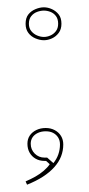

<svg xmlns="http://www.w3.org/2000/svg" viewBox="-20 -425 243 525"><path d="M54 80 50 71Q64 65 76.5 58Q89 51 99.5 42Q110 33 116 24L106 15H102Q88 15 77.5 9Q67 3 61 -7.5Q55 -18 55 -32Q55 -45 61.5 -54.5Q68 -64 79.5 -69.5Q91 -75 105 -75Q119 -75 130 -69Q141 -63 147 -53Q153 -43 153 -30Q153 -13 147 2.5Q141 18 128.5 32Q116 46 97.5 58Q79 70 54 80ZM126 21Q135 10 139.5 -3Q144 -16 144 -30Q144 -41 139 -49Q134 -57 125.5 -61.5Q117 -66 105 -66Q93 -66 83.5 -61.5Q74 -57 69 -49.5Q64 -42 64 -32Q64 -16 75 -5Q86 6 102 6Q104 6 106 6Q108 6 109 6ZM100 -405Q111 -405 122 -400Q133 -395 140.5 -385.5Q148 -376 148 -360Q148 -345 140.5 -335Q133 -325 122 -320Q111 -315 100 -315Q89 -315 77 -320Q65 -325 57.5 -335Q50 -345 50 -360Q50 -376 57.5 -385.5Q65 -395 77 -400Q89 -405 100 -405ZM100 -324Q109 -324 118 -328Q127 -332 133 -340Q139 -348 139 -360Q139 -373 133 -381Q127 -389 118 -392.5Q109 -396 100 -396Q91 -396 81.5 -392.5Q72 -389 65.5 -381Q59 -373 59 -360Q59 -348 65.5 -340Q72 -332 81.5 -328Q91 -324 100 -324Z"/></svg>

Font: Kalnia Glaze Thin
Style: Regular
Weight: 100
Version: Version 1.110